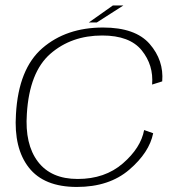

<svg xmlns="http://www.w3.org/2000/svg" viewBox="-20 -698 687 722"><path d="M269 5Q145.5 5 88.5 -67.8Q31.5 -140.5 40 -268.5Q49.5 -439 139.2 -516.8Q229 -594.5 367.5 -594.5Q489 -594.5 542.8 -532.8Q596.5 -471 590 -392L552 -380Q558 -453 512.8 -508.8Q467.5 -564.5 364.5 -564.5Q248.5 -564.5 169.5 -495.8Q90.5 -427 81 -270Q73 -155.5 122.5 -90.2Q172 -25 272 -25Q374.5 -25 442 -83.5Q509.5 -142 522 -209L556 -197Q541.5 -124.5 466 -59.8Q390.5 5 269 5ZM314 -613.5 404.5 -677.5H444L344 -613.5Z"/></svg>

Font: Anybody ExtraExpanded ExtraLight
Style: Italic
Weight: 200
Width: 8
Italic angle: -10°
Designer: Tyler Finck
Foundry: Etcetera Type Company
Version: Version 1.010; ttfautohint (v1.8.3) -l 8 -r 50 -G 200 -x 14 